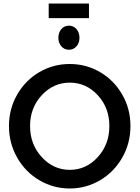

<svg xmlns="http://www.w3.org/2000/svg" viewBox="-20 -1067 796 1092"><path d="M257 -1047H486V-964H257ZM432 -852Q432 -823 415 -803.5Q398 -784 372 -784Q346 -784 329 -803.5Q312 -823 312 -852Q312 -882 329 -901.5Q346 -921 372 -921Q398 -921 415 -901.5Q432 -882 432 -852ZM31 -350Q31 -448 78 -529.5Q125 -611 204 -657Q283 -703 376.5 -703Q470 -703 549 -657Q628 -611 675 -529.5Q722 -448 722 -350Q722 -252 675 -170Q628 -88 548.5 -41.5Q469 5 376.5 5Q284 5 204.5 -41.5Q125 -88 78 -170Q31 -252 31 -350ZM377 -597Q284 -597 217.5 -525.5Q151 -454 151 -350Q151 -246 217.5 -173.5Q284 -101 377 -101Q470 -101 536 -173.5Q602 -246 602 -350Q602 -454 536 -525.5Q470 -597 377 -597Z"/></svg>

Font: Steamflix Grotesk
Style: Regular
Weight: 400
Designer: Julieta Ulanovsky
Foundry: Julieta Ulanovsky
Version: Version 4.000;PS 004.000;hotconv 1.0.88;makeotf.lib2.5.64775